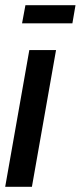

<svg xmlns="http://www.w3.org/2000/svg" viewBox="-21 -720 311 740"><path d="M-1 0 92 -527H195L102 0ZM64 -630 77 -700H270L258 -630Z"/></svg>

Font: Archivo ExtraCondensed SemiBold
Style: Italic
Weight: 600
Width: 2
Italic angle: -10°
Designer: Hector Gatti
Foundry: Omnibus-Type
Version: Version 2.001